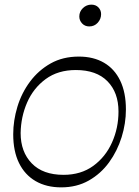

<svg xmlns="http://www.w3.org/2000/svg" viewBox="-20 -800 600 828"><path d="M244 8Q180 8 133.5 -19Q87 -46 62 -97Q37 -148 37 -221Q37 -280 55 -339.5Q73 -399 109.5 -448Q146 -497 198.5 -526.5Q251 -556 320 -556Q383 -556 428.5 -529.5Q474 -503 498.5 -452Q523 -401 523 -328Q523 -268 504.5 -208.5Q486 -149 450.5 -100Q415 -51 363 -21.5Q311 8 244 8ZM254 -46Q329 -46 382 -84.5Q435 -123 463 -185.5Q491 -248 491 -319Q491 -401 443.5 -449.5Q396 -498 307 -498Q230 -498 177 -459Q124 -420 97 -358Q70 -296 69 -226Q69 -145 117 -95.5Q165 -46 254 -46ZM365 -686Q346 -686 334 -699Q322 -712 322 -729Q322 -750 337.5 -765Q353 -780 374 -780Q393 -780 404.5 -768Q416 -756 416 -739Q416 -718 401.5 -702Q387 -686 365 -686Z"/></svg>

Font: Savate ExtraLight
Style: Italic
Weight: 200
Italic angle: -11°
Designer: Max Esnée
Foundry: Plomb Type
Version: Version 2.000